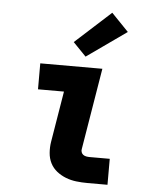

<svg xmlns="http://www.w3.org/2000/svg" viewBox="-55 -837 710 884"><g transform="rotate(5 300.0 -395.5)"><path d="M382 0Q356 0 330.5 -3Q305 -6 282 -15Q259 -24 240 -39Q221 -54 210 -75.5Q199 -97 197 -123Q195 -149 199 -174L238 -410H118V-530H405L343 -155Q341 -147 343.5 -139.5Q346 -132 352 -127.5Q358 -123 366 -121.5Q374 -120 382 -120H475V0ZM323 -579 263 -641 428 -791 507 -709Z"/></g></svg>

Font: Iosevka Curly Slab HvEx
Style: Italic
Weight: 900
Width: 7
Italic angle: -9°
Monospace: yes
Designer: Belleve Invis
Foundry: Belleve Invis
Version: Version 11.1.0; ttfautohint (v1.8.3)